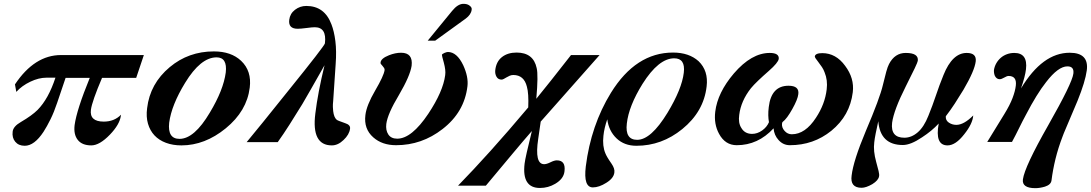

<svg xmlns="http://www.w3.org/2000/svg" viewBox="-20 -741 5690 1001"><path d="M730 -454 690 -335H512Q486 -274 471.5 -232.5Q457 -191 454 -169Q446 -107 521 -107Q576 -107 611 -143L610 -137Q604 -92 553 -39Q499 17 456 17Q408 17 385.5 -11.5Q363 -40 369 -89Q380 -169 448 -335H322L278 -205Q262 -157 243.5 -119.5Q225 -82 207 -54Q159 19 109 19Q77 19 59.5 -2Q42 -23 46 -55Q49 -82 89 -105Q147 -139 176 -168Q233 -226 269 -336H222Q182 -336 138 -315Q94 -294 65 -262L58 -301Q160 -454 298 -454Z M1282 -284Q1267 -162 1157 -72Q1048 17 926 17Q881 17 845 3.5Q809 -10 785.5 -35Q762 -60 751.5 -96Q741 -132 747 -177Q762 -305 865 -391Q963 -473 1095 -473Q1185 -473 1237 -424Q1293 -371 1282 -284ZM1157 -363Q1166 -442 1109 -442Q1026 -442 945 -309Q874 -193 862 -101Q853 -17 916 -17Q993 -17 1074 -154Q1145 -272 1157 -363Z M1805 -70Q1801 -39 1771 -11Q1742 17 1710 17Q1603 17 1624 -149Q1637 -257 1672 -401Q1627 -322 1598.5 -271.5Q1570 -221 1556 -198Q1521 -141 1489.5 -91.5Q1458 -42 1428 0H1266Q1298 -38 1351.5 -104.5Q1405 -171 1483 -268Q1672 -502 1674 -515Q1684 -599 1621 -599Q1614 -599 1603.5 -598Q1593 -597 1578 -595Q1562 -593 1551 -592Q1540 -591 1532 -591Q1482 -591 1488 -638Q1492 -670 1518 -690Q1544 -710 1577 -710Q1672 -710 1708 -614Q1722 -578 1728.5 -526.5Q1735 -475 1730 -407L1717 -214Q1715 -197 1715.5 -183.5Q1716 -170 1717 -162Q1721 -129 1735 -117Q1738 -113 1779 -99Q1808 -90 1805 -70Z M2439 -690Q2436 -665 2408 -644L2249 -529H2210L2337 -684Q2367 -721 2396 -721Q2414 -721 2425 -714Q2442 -703 2439 -690ZM2417 -291Q2401 -156 2287 -68Q2179 16 2045 16Q1972 16 1926 -25Q1876 -69 1885 -141Q1891 -192 1936 -269Q1981 -346 1985 -375Q1986 -381 1982.5 -386.5Q1979 -392 1974.5 -397Q1970 -402 1966.5 -406.5Q1963 -411 1964 -414Q1965 -436 2008 -453Q2041 -466 2071 -466Q2134 -466 2126 -398Q2118 -345 2060 -246Q2001 -148 1994 -95Q1990 -62 2004.5 -40Q2019 -18 2051 -18Q2126 -18 2213 -148Q2290 -264 2301 -349Q2303 -363 2301 -379Q2299 -395 2294 -414Q2283 -453 2284 -455Q2284 -459 2297 -465Q2309 -470 2315 -470Q2362 -470 2395 -401Q2423 -340 2417 -291Z M3106 -454 2799 -107 2786 -17Q2766 115 2817 115Q2830 115 2850 105Q2870 95 2883 95Q2930 95 2923 152Q2919 191 2875 217Q2838 239 2795 239Q2700 239 2715 112Q2717 95 2726.5 53Q2736 11 2753 -58Q2711 -10 2652.5 60Q2594 130 2513 227H2368Q2447 146 2537.5 45.5Q2628 -55 2734 -181Q2737 -254 2727 -289Q2712 -350 2656 -350Q2646 -350 2637 -346Q2628 -342 2620.5 -337.5Q2613 -333 2606.5 -329.5Q2600 -326 2595 -326Q2577 -326 2568.5 -341Q2560 -356 2562 -375Q2567 -420 2597 -443.5Q2627 -467 2673 -467Q2761 -467 2778 -386Q2787 -350 2776 -226Q2807 -264 2852 -320.5Q2897 -377 2957 -454Z M3664 -290Q3649 -159 3537 -68Q3430 19 3298 19Q3235 19 3194.5 -19.5Q3154 -58 3146 -119Q3138 -96 3133 -74.5Q3128 -53 3126 -33Q3120 20 3136 58Q3139 66 3146.5 79Q3154 92 3168 112Q3186 138 3183 158Q3180 188 3141 212Q3103 236 3071 236Q3021 236 3034 127Q3061 -88 3165 -257Q3295 -467 3489 -467Q3572 -467 3622 -422Q3674 -372 3664 -290ZM3545 -362Q3554 -437 3495 -437Q3414 -437 3330 -304Q3258 -188 3248 -97Q3238 -12 3302 -12Q3374 -12 3460 -153Q3535 -277 3545 -362Z M4426 -260Q4411 -138 4314 -59Q4221 16 4098 16Q4063 16 4039 -11Q4016 -36 4013 -72Q3932 16 3821 16Q3761 16 3729 -43Q3701 -94 3709 -159Q3721 -258 3806 -358Q3898 -465 3993 -465Q4043 -465 4040 -434Q4037 -414 3988 -371Q3956 -343 3932.5 -320.5Q3909 -298 3895 -281Q3843 -215 3834 -142Q3828 -100 3845 -74Q3863 -43 3901 -43Q3928 -43 3953 -60.5Q3978 -78 3989 -104Q3986 -120 3985.5 -139.5Q3985 -159 3988 -183Q4001 -294 4091 -294Q4148 -294 4142 -250Q4139 -223 4111 -173Q4097 -148 4084.5 -131Q4072 -114 4059 -104L4057 -96Q4055 -76 4070.5 -58.5Q4086 -41 4108 -41Q4178 -41 4234 -127Q4281 -198 4290 -275Q4296 -323 4279 -364Q4274 -378 4265.5 -391Q4257 -404 4246 -418Q4228 -440 4228 -447Q4231 -464 4267 -464Q4338 -464 4386 -398Q4435 -333 4426 -260Z M5054 -139Q5051 -96 5007 -41Q4962 17 4920 17Q4853 17 4874 -97Q4838 -58 4787 -25Q4728 15 4687 15Q4569 15 4559 -109Q4551 -73 4545.5 -45.5Q4540 -18 4538 1Q4535 24 4537.5 49Q4540 74 4548 103Q4556 132 4560.5 150.5Q4565 169 4563 178Q4560 199 4528 219Q4495 238 4472 238Q4411 238 4420 174Q4429 97 4494 -58Q4567 -229 4583 -298Q4593 -340 4600.5 -367Q4608 -394 4615 -407Q4645 -465 4702 -465Q4770 -465 4765 -424Q4764 -412 4702 -290Q4640 -167 4631 -101Q4622 -23 4695 -23Q4732 -23 4764.5 -51Q4797 -79 4820 -137Q4842 -191 4859.5 -243.5Q4877 -296 4899 -350Q4945 -465 5020 -465Q5072 -465 5067 -421Q5061 -372 5003 -273Q4980 -235 4957.5 -200.5Q4935 -166 4911 -135Q4909 -114 4926.5 -102Q4944 -90 4966 -90Q5005 -90 5054 -139Z M5646 -374Q5638 -315 5598 -216Q5561 -128 5541.5 -82.5Q5522 -37 5520 -30Q5497 30 5483 87Q5469 144 5462 200Q5459 222 5428 232Q5401 240 5378 240Q5307 240 5313 194Q5322 128 5445 -88Q5570 -308 5576 -357Q5581 -395 5545 -395Q5497 -395 5434 -313Q5385 -251 5329 -143Q5310 -108 5292.5 -72Q5275 -36 5256 -1H5127L5216 -146Q5245 -193 5259 -230Q5273 -267 5276 -295Q5282 -345 5238 -345Q5230 -345 5215.5 -336.5Q5201 -328 5192 -328Q5176 -328 5167 -345Q5161 -359 5162 -376Q5165 -395 5174.5 -411.5Q5184 -428 5198 -440Q5212 -452 5230 -458.5Q5248 -465 5268 -465Q5339 -465 5329 -380Q5327 -362 5320.5 -337Q5314 -312 5303 -280Q5415 -466 5557 -466Q5658 -466 5646 -374Z"/></svg>

Font: DG Didot
Style: Bold Italic
Weight: 700
Designer: David Gatwood, Takis Katsoulidis, and George D. Matthiopoulos
Foundry: David Gatwood
Version: Version 1.0